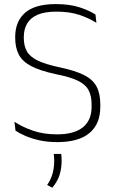

<svg xmlns="http://www.w3.org/2000/svg" viewBox="-20 -668 552 916"><path d="M253 10Q206.5 10 168.5 1.5Q130.5 -7 101.5 -19.5Q72.5 -32 54 -44.5L49 -87Q86.5 -62 137.5 -44.5Q188.5 -27 251.5 -27Q333.5 -27 375.2 -60.5Q417 -94 417 -158.5V-169.5Q417 -212.5 401.5 -239.8Q386 -267 348.8 -284.2Q311.5 -301.5 247 -314Q172.5 -330 130 -352Q87.5 -374 70 -407Q52.5 -440 52.5 -488V-491.5Q52.5 -566 99.8 -607.2Q147 -648.5 246 -648.5Q313 -648.5 360.5 -632.8Q408 -617 435.5 -598.5L440 -559Q406 -581 359.2 -596.8Q312.5 -612.5 249 -612.5Q194.5 -612.5 160.2 -598Q126 -583.5 109.8 -556.2Q93.5 -529 93.5 -490.5V-488Q93.5 -449.5 108.2 -423.2Q123 -397 160.2 -379Q197.5 -361 266 -346.5Q339 -331 380.8 -310Q422.5 -289 440.5 -255.5Q458.5 -222 458.5 -170V-158Q458.5 -76 406.5 -33Q354.5 10 253 10ZM272 66.5Q273 72 273.5 80.2Q274 88.5 274 98.5Q274 135.5 264.2 166.5Q254.5 197.5 229.5 227.5L205 214.5Q222.5 189 230.5 161Q238.5 133 238.5 99.5Q238.5 90.5 238 82.5Q237.5 74.5 236.5 66.5Z"/></svg>

Font: Anek Latin ExtraLight
Style: Regular
Weight: 250
Designer: Yesha Goshar
Foundry: Ek Type
Version: Version 1.003